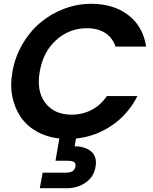

<svg xmlns="http://www.w3.org/2000/svg" viewBox="-20 -727 808 1013"><path d="M45.9 -350.1Q59.6 -427.2 98.4 -493.9Q137.2 -560.5 192.4 -607.2Q247.6 -653.8 317.4 -680.4Q387.2 -707 461.9 -707Q579.1 -707 657 -647.2Q734.9 -587.4 751 -481H589.8Q573.2 -528.8 534.4 -553.5Q495.6 -578.1 439 -578.1Q345.7 -578.1 276.6 -515.9Q207.5 -453.6 189.9 -350.1Q171.4 -247.6 218.5 -184.8Q265.6 -122.1 357.9 -122.1Q415 -122.1 463.1 -147Q511.2 -171.9 543.9 -220.2H705.1Q656.2 -124 570.6 -65.4Q484.9 -6.8 380.9 3.9L374 44.9Q399.9 44.9 421.9 51.5Q443.8 58.1 459.7 71Q475.6 84 482.4 105.2Q489.3 126.5 483.9 153.8Q474.6 207.5 431.2 236.8Q387.7 266.1 332 266.1H189.9L205.1 184.1H324.2Q348.1 184.1 361.3 177Q374.5 169.9 377.9 151.9Q381.3 134.3 370.4 127.7Q359.4 121.1 335 121.1H272.9L293 3.9Q227.5 -3.4 175.3 -32.5Q123 -61.5 90.6 -107.9Q58.1 -154.3 45.4 -215.8Q32.7 -277.3 45.9 -350.1Z"/></svg>

Font: SVN-Poppins SemiBold
Style: Italic
Weight: 600
Italic angle: -10°
Designer: Ninad Kale (Devanagari), Jonny Pinhorn (Latin)
Foundry: Indian Type Foundry
Version: Version 3.002 2017